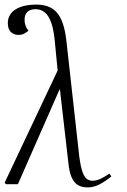

<svg xmlns="http://www.w3.org/2000/svg" viewBox="-27 -802 551 836"><path d="M354 14Q329 14 312 3.5Q295 -7 285 -29.5Q275 -52 271 -90L234 -412H232L51 0H-1L-7 -6L224 -495L213 -608Q208 -669 196.5 -702Q185 -735 167.5 -748.5Q150 -762 128 -762Q103 -762 91.5 -749.5Q80 -737 80 -717Q80 -704 82.5 -696Q85 -688 89 -680L97 -668Q92 -664 81 -657Q70 -650 52 -650Q35 -650 21 -662Q7 -674 7 -703Q7 -725 20.5 -743Q34 -761 62 -771.5Q90 -782 132 -782Q159 -782 181.5 -774Q204 -766 220 -748Q236 -730 246.5 -699.5Q257 -669 262 -625L318 -122Q324 -77 332 -54Q340 -31 351 -23Q362 -15 375 -15Q393 -15 411 -23.5Q429 -32 449 -46L458 -34Q434 -14 408 0Q382 14 354 14Z"/></svg>

Font: Literata 60pt ExtraLight
Style: Italic
Weight: 250
Italic angle: -2°
Designer: Latin by Veronika Burian and Jose Scaglione. Greek by Irene Vlachou. Cyrillic by Vera Evstafieva
Foundry: TypeTogether
Version: Version 3.103;gftools[0.9.29]